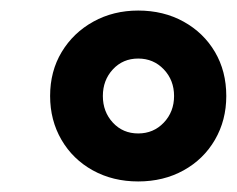

<svg xmlns="http://www.w3.org/2000/svg" viewBox="-20 -730 449 364"><path d="M242 -386Q194 -386 156 -407Q118 -428 96.5 -465Q75 -502 75 -548Q75 -595 97 -631.5Q119 -668 157 -689Q195 -710 242 -710Q290 -710 328 -689Q366 -668 387.5 -631.5Q409 -595 409 -548Q409 -502 387.5 -465Q366 -428 328 -407Q290 -386 242 -386ZM242 -477Q271 -477 290.5 -497.5Q310 -518 310 -548Q310 -578 290.5 -598.5Q271 -619 242 -619Q213 -619 194 -598.5Q175 -578 175 -548Q175 -518 194 -497.5Q213 -477 242 -477Z"/></svg>

Font: Nunito Sans Black
Style: Italic
Weight: 900
Italic angle: -9°
Designer: Vernon Adams
Foundry: Vernon Adams
Version: Version 3.006; ttfautohint (v1.8.3)